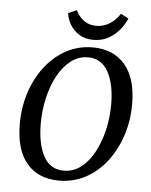

<svg xmlns="http://www.w3.org/2000/svg" viewBox="-53 -782 658 838"><g transform="rotate(5 275.5 -363.5)"><path d="M236 11Q146 11 95.5 -48Q45 -107 45 -221Q45 -294 66 -358.5Q87 -423 125.5 -473Q164 -523 217 -552Q270 -581 334 -581Q424 -581 475 -521.5Q526 -462 526 -348Q526 -276 504.5 -211Q483 -146 444.5 -96Q406 -46 353 -17.5Q300 11 236 11ZM253 -34Q295 -34 328.5 -59.5Q362 -85 385.5 -128.5Q409 -172 422 -226.5Q435 -281 435 -339Q435 -428 405.5 -482Q376 -536 317 -536Q275 -536 241.5 -510Q208 -484 184.5 -440.5Q161 -397 148.5 -342.5Q136 -288 136 -231Q136 -141 165 -87.5Q194 -34 253 -34ZM332 -614Q297 -614 271.5 -629.5Q246 -645 231 -669.5Q216 -694 213 -721L250 -737Q262 -710 285 -693Q308 -676 340 -676Q370 -676 397 -692Q424 -708 443 -738L477 -720Q460 -678 422 -646Q384 -614 332 -614Z"/></g></svg>

Font: Yrsa
Style: Italic
Weight: 400
Italic angle: -7.10001°
Designer: Anna Giedrys (Yrsa+Rasa design), David Brezina (Yrsa art-direction, Rasa art-direction, design)
Foundry: Rosetta Type Foundry
Version: Version 2.004